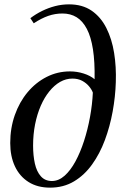

<svg xmlns="http://www.w3.org/2000/svg" viewBox="-20 -851 563 882"><path d="M210 11Q152 11 111 -15Q70 -41 48.5 -87Q27 -133 27 -194Q27 -262.5 48 -322.2Q69 -382 106.5 -427Q144 -472 194 -497.5Q244 -523 301.5 -523Q334 -523 364.5 -513.2Q395 -503.5 414.5 -487Q416 -567 407 -624.5Q398 -682 379 -718.2Q360 -754.5 332 -771.8Q304 -789 267 -789Q233 -789 201.5 -778Q170 -767 135 -744L119.5 -767.5Q144.5 -786.5 173.5 -800.8Q202.5 -815 233.5 -823Q264.5 -831 297 -831Q358.5 -831 400.8 -802Q443 -773 468.5 -722.5Q494 -672 504.2 -608Q514.5 -544 512 -473.5Q510 -407 497.5 -338.5Q485 -270 461.8 -207.5Q438.5 -145 403.2 -95.8Q368 -46.5 320 -17.8Q272 11 210 11ZM218.5 -19.5Q249.5 -19.5 276.8 -43.8Q304 -68 326.5 -109.5Q349 -151 366 -203.5Q383 -256 393.5 -313.5Q404 -371 406.5 -425.5Q401.5 -439.5 389 -454.5Q376.5 -469.5 357.5 -479.8Q338.5 -490 312.5 -490Q283 -490 256.2 -474.8Q229.5 -459.5 206.8 -431.5Q184 -403.5 167.2 -365Q150.5 -326.5 141.2 -280Q132 -233.5 132 -182Q132 -136.5 140.2 -99.5Q148.5 -62.5 167.8 -41Q187 -19.5 218.5 -19.5Z"/></svg>

Font: Merriweather 120pt
Style: Italic
Weight: 400
Italic angle: -7.8°
Version: Version 2.101